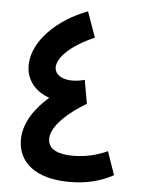

<svg xmlns="http://www.w3.org/2000/svg" viewBox="-51 -732 591 779"><g transform="rotate(5 244.5 -342.0)"><path d="M406 -132C370 -115 322 -101 266 -101C210 -101 164 -116 164 -161C164 -200 202 -254 304 -316L287 -412C213 -392 165 -416 165 -452C165 -492 216 -544 313 -586L276 -690C155 -645 55 -550 55 -451C55 -388 96 -345 150 -327C81 -267 50 -205 50 -148C50 -56 122 6 261 6C329 6 386 -8 439 -37Z"/></g></svg>

Font: Noto Sans Arabic Cond SemBd
Style: Regular
Weight: 600
Width: 3
Designer: Monotype Design Team, Nadine Chahine, Nizar Qandah and Khaled Hosny
Foundry: Monotype Imaging Inc.
Version: Version 2.012